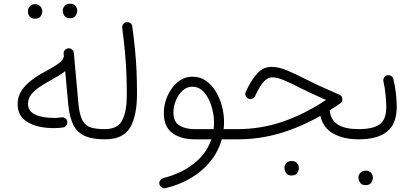

<svg xmlns="http://www.w3.org/2000/svg" viewBox="-20 -736 2201 1021"><path d="M73.7 -181.6Q73.7 -222.7 95 -254.6Q116.2 -286.6 150.6 -312Q185.1 -337.4 224.1 -357.4Q258.3 -376 286.6 -395Q314.9 -414.1 319.8 -436L318.4 -449.7Q317.4 -460.9 324.7 -469.5Q332 -478 342.8 -479Q354 -480 362.8 -472.9Q371.6 -465.8 372.6 -454.6L397 -186Q402.8 -124.5 418.7 -95.5Q434.6 -66.4 463.6 -57.9Q492.7 -49.3 536.6 -49.3H537.1Q548.3 -49.3 556.2 -41.3Q564 -33.2 564 -22Q564 -10.7 556.2 -2.9Q548.3 4.9 537.1 4.9H536.6Q474.6 4.9 434.1 -11.7Q393.6 -28.3 371.6 -68.8Q349.6 -109.4 342.8 -181.2L326.7 -357.9Q310.5 -344.7 290.3 -332.5Q270 -320.3 247.6 -308.1Q217.8 -291.5 190.4 -273.4Q163.1 -255.4 146 -233.4Q128.9 -211.4 128.9 -183.1Q128.9 -145.5 166.3 -127.2Q203.6 -108.9 266.6 -108.9Q286.1 -108.9 307.1 -111.8Q318.4 -113.3 327.4 -106.7Q336.4 -100.1 337.9 -88.9Q339.4 -78.1 332.5 -68.8Q325.7 -59.6 314.5 -58.1Q302.2 -56.2 290 -55.4Q277.8 -54.7 266.6 -54.7Q181.2 -54.7 127.4 -86.2Q73.7 -117.7 73.7 -181.6ZM314 -680.2Q314 -693.8 324.2 -705.1Q334.5 -716.3 352.1 -716.3Q374.5 -716.3 384.3 -699.7Q390.6 -690.9 390.6 -679.7Q390.6 -667.5 382.6 -653.3Q374.5 -639.2 351.6 -639.2Q336.4 -639.2 328.1 -646.2Q319.8 -653.3 316.9 -662.6Q314 -671.4 314 -680.2ZM128.4 -677.7Q128.4 -691.4 138.7 -702.6Q148.9 -713.9 166.5 -713.9Q178.2 -713.9 186 -709Q193.8 -704.1 198.7 -697.3Q205.1 -686.5 205.1 -677.2Q205.1 -664.6 197 -650.6Q189 -636.7 166 -636.7Q150.4 -636.7 142.3 -643.8Q134.3 -650.9 130.9 -660.2Q128.4 -668.9 128.4 -677.7Z M510.3 -22Q510.3 -33.2 518.1 -41.3Q525.9 -49.3 537.1 -49.3Q606.4 -49.3 630.4 -96.9Q654.3 -144.5 654.3 -230Q654.3 -294.4 652.1 -347.2Q649.9 -399.9 644.8 -456.3Q639.6 -512.7 629.9 -587.9Q628.4 -599.1 635.5 -608.2Q642.6 -617.2 653.3 -618.2Q664.6 -619.6 673.6 -612.8Q682.6 -606 683.6 -594.7Q692.9 -524.9 698.2 -469.5Q703.6 -414.1 706.1 -359.6Q708.5 -305.2 708.5 -237.3Q708.5 -120.1 671.9 -57.6Q635.3 4.9 537.1 4.9Q525.9 4.9 518.1 -2.9Q510.3 -10.7 510.3 -22Z M1016.6 4.9Q941.9 4.9 896.5 -28.6Q851.1 -62 851.1 -134.8Q851.1 -181.2 870.6 -225.6Q890.1 -270 924.6 -299.1Q959 -328.1 1004.4 -328.1Q1043.9 -328.1 1075 -306.6Q1106 -285.2 1127.4 -249.8Q1148.9 -214.4 1160.2 -171.6Q1171.4 -128.9 1171.4 -86.9Q1171.4 -67.9 1169.4 -49.3H1242.7Q1253.9 -49.3 1261.7 -41.3Q1269.5 -33.2 1269.5 -22Q1269.5 -10.7 1261.7 -2.9Q1253.9 4.9 1242.7 4.9H1159.2Q1140.6 71.3 1097.4 123.8Q1054.2 176.3 993.2 211.9Q932.1 247.6 859.9 264.6Q848.6 266.6 839.4 260.3Q830.1 253.9 827.6 243.2Q825.2 231.9 831.8 222.9Q838.4 213.9 849.1 210.9Q944.3 186.5 1011.2 133.8Q1078.1 81.1 1104 4.9ZM1016.1 -49.3H1116.2Q1118.2 -66.9 1118.2 -85Q1118.2 -114.7 1110.8 -147.7Q1103.5 -180.7 1089.1 -209.7Q1074.7 -238.8 1053.2 -256.8Q1031.7 -274.9 1003.4 -274.9Q973.1 -274.9 950.2 -253.7Q927.2 -232.4 914.8 -200.9Q902.3 -169.4 902.3 -138.7Q902.3 -88.4 933.8 -68.8Q965.3 -49.3 1016.1 -49.3Z M1424.3 -380.4Q1461.4 -380.4 1505.9 -361.8Q1550.3 -343.3 1606.4 -314.5Q1642.1 -296.4 1686 -276.1Q1730 -255.9 1784.2 -232.9Q1800.8 -226.6 1800.8 -208Q1800.8 -192.9 1788.1 -185.1Q1760.3 -166 1733.4 -148.9Q1738.8 -96.7 1777.3 -73Q1815.9 -49.3 1887.2 -49.3H1887.7Q1898.9 -49.3 1906.7 -41.3Q1914.6 -33.2 1914.6 -22Q1914.6 -10.7 1906.7 -2.9Q1898.9 4.9 1887.7 4.9H1887.2Q1808.6 4.9 1753.7 -24.9Q1698.7 -54.7 1683.6 -119.6Q1576.7 -59.1 1468.3 -27.1Q1359.9 4.9 1242.7 4.9Q1231.4 4.9 1223.4 -3.2Q1215.3 -11.2 1215.3 -22Q1215.3 -33.2 1223.4 -41.3Q1231.4 -49.3 1242.7 -49.3Q1365.7 -49.3 1481 -88.1Q1596.2 -127 1713.9 -204.6Q1672.4 -222.7 1637.7 -238.8Q1603 -254.9 1573.2 -270Q1522.9 -295.9 1488 -310.3Q1453.1 -324.7 1428.7 -324.7Q1403.3 -324.7 1382.1 -301.3Q1360.8 -277.8 1336.4 -225.1Q1332.5 -216.3 1320.8 -211.2Q1309.1 -206.1 1297.4 -213.4Q1289.6 -218.3 1285.9 -228.3Q1282.2 -238.3 1287.1 -248Q1315.9 -310.5 1347.9 -345.5Q1379.9 -380.4 1424.3 -380.4ZM1492.7 155.8Q1492.7 142.6 1502.9 131.3Q1513.2 120.1 1531.2 120.1Q1552.7 120.1 1563.5 136.7Q1569.3 146 1569.3 156.7Q1569.3 168.9 1561.3 183.1Q1553.2 197.3 1530.3 197.3Q1515.1 197.3 1506.8 189.9Q1498.5 182.6 1495.6 173.3Q1492.7 165 1492.7 155.8Z M1860.8 -22Q1860.8 -33.2 1868.7 -41.3Q1876.5 -49.3 1887.7 -49.3Q1963.4 -49.3 1998.8 -74.5Q2034.2 -99.6 2034.2 -168.5Q2034.2 -190.9 2030.5 -230.5Q2026.9 -270 2018.6 -304.2Q2016.6 -315.4 2023.4 -324.7Q2030.3 -334 2041 -335.9Q2052.2 -337.9 2061.3 -331.3Q2070.3 -324.7 2072.3 -313.5Q2081.5 -276.9 2085.7 -235.6Q2089.8 -194.3 2089.8 -168.5Q2089.8 -78.1 2038.8 -36.6Q1987.8 4.9 1887.7 4.9Q1876.5 4.9 1868.7 -2.9Q1860.8 -10.7 1860.8 -22ZM1886.2 207Q1886.2 193.8 1896.5 182.6Q1906.7 171.4 1924.8 171.4Q1946.3 171.4 1957 188Q1962.9 197.3 1962.9 208Q1962.9 220.2 1954.8 234.4Q1946.8 248.5 1923.8 248.5Q1908.7 248.5 1900.4 241.2Q1892.1 233.9 1889.2 224.6Q1886.2 216.3 1886.2 207Z"/></svg>

Font: Mikhak Light
Style: Regular
Weight: 300
Designer: Amin Abedi
Version: Version 3.3